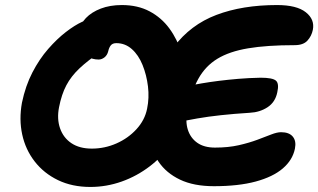

<svg xmlns="http://www.w3.org/2000/svg" viewBox="-20 -731 1261 761"><path d="M338 10Q266 10 210 -17Q154 -44 117.5 -91Q81 -138 68 -198Q55 -258 67 -324Q81 -391 108.5 -444Q136 -497 171 -537Q206 -577 241 -604Q276 -631 305.5 -644.5Q335 -658 351 -658Q377 -658 389 -650Q401 -642 409 -626Q417 -612 416.5 -593Q416 -574 407.5 -556Q399 -538 381 -527Q329 -492 295.5 -460.5Q262 -429 243 -393Q224 -357 214 -306Q205 -260 218 -222.5Q231 -185 263 -163.5Q295 -142 344 -142Q395 -142 441.5 -162.5Q488 -183 521 -219Q554 -255 563 -300Q572 -343 566.5 -388.5Q561 -434 545 -473.5Q529 -513 502.5 -536.5Q476 -560 441 -560Q426 -560 419 -551Q412 -542 409 -528Q405 -512 394 -503.5Q383 -495 371 -495Q346 -495 325.5 -507.5Q305 -520 295 -545Q285 -570 292 -606Q298 -636 320.5 -659.5Q343 -683 379.5 -697Q416 -711 463 -711Q526 -711 573 -686Q620 -661 651.5 -618Q683 -575 700 -520Q717 -465 719.5 -404Q722 -343 709 -282Q696 -218 661 -165Q626 -112 574.5 -72.5Q523 -33 462.5 -11.5Q402 10 338 10ZM683 -246Q660 -241 649 -250.5Q638 -260 636.5 -279.5Q635 -299 640 -322Q645 -346 667.5 -364.5Q690 -383 719 -389Q747 -395 779 -400.5Q811 -406 847 -410.5Q883 -415 924 -418.5Q965 -422 1013 -423Q1060 -423 1073.5 -411.5Q1087 -400 1079 -365Q1071 -326 1040.5 -306Q1010 -286 970 -284Q907 -280 856 -274.5Q805 -269 762 -261.5Q719 -254 683 -246ZM828 7Q748 7 693.5 -19Q639 -45 608.5 -90Q578 -135 569.5 -192Q561 -249 573 -311Q603 -457 669 -545Q735 -633 838 -672Q941 -711 1078 -711Q1156 -711 1192 -682.5Q1228 -654 1220 -613Q1215 -588 1198.5 -570Q1182 -552 1148 -552Q1038 -552 963.5 -539.5Q889 -527 841.5 -498Q794 -469 766 -418.5Q738 -368 723 -292Q714 -250 724.5 -217Q735 -184 762 -165Q789 -146 832 -146Q885 -146 926.5 -155.5Q968 -165 1000 -177Q1032 -189 1055 -198Q1078 -207 1094 -207Q1126 -207 1140.5 -189.5Q1155 -172 1149 -142Q1140 -97 1101 -63.5Q1062 -30 993.5 -11.5Q925 7 828 7Z"/></svg>

Font: Shantell Sans Light
Style: Bold Italic
Weight: 700
Italic angle: -11°
Version: Version 1.011;[c5ecc13dd]